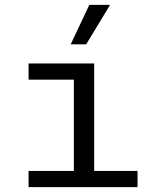

<svg xmlns="http://www.w3.org/2000/svg" viewBox="-20 -773 640 793"><path d="M285 0V-444H98V-511H369V0ZM98 0V-67H548V0ZM272 -590 349 -753H433V-750L336 -590Z"/></svg>

Font: Chivo Mono Light
Style: Regular
Weight: 300
Monospace: yes
Designer: Hector Gatti
Foundry: Omnibus-Type
Version: Version 1.008